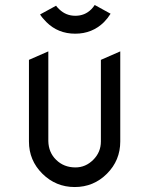

<svg xmlns="http://www.w3.org/2000/svg" viewBox="-20 -754 602 774"><path d="M206.1 -731Q207 -728 219.2 -716.3Q246.1 -690.4 283.7 -690.4Q321.8 -690.4 347.7 -716.3Q356 -724.6 361.8 -733.9L425.8 -698.7Q415 -681.2 399.4 -665Q352.1 -618.2 283.2 -618.2Q213.9 -618.2 167 -665Q149.4 -682.6 141.6 -695.8ZM284.2 -79.1Q325.2 -79.1 356 -109.9Q386.7 -140.6 386.7 -183.6Q386.7 -184.6 386.7 -185.1V-512.7Q386.7 -512.7 464.8 -546.9V-183.6Q464.8 -107.4 411.1 -53.7Q357.4 0 281.2 0Q205.1 0 150.9 -53.7Q96.7 -107.4 96.7 -183.6V-512.7L174.8 -546.9V-185.1Q175.8 -139.6 206.1 -109.9Q237.3 -79.1 284.2 -79.1Z"/></svg>

Font: NovaMono
Style: Regular
Weight: 400
Monospace: yes
Version: Version 1.2